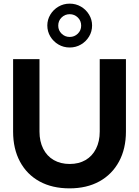

<svg xmlns="http://www.w3.org/2000/svg" viewBox="-20 -1025 765 1055"><path d="M362 10Q267 10 197.5 -28Q128 -66 90 -136.5Q52 -207 52 -302V-700H197V-302Q197 -248 217.5 -207.5Q238 -167 275.5 -145.5Q313 -124 363 -124Q413 -124 450 -145.5Q487 -167 507.5 -207.5Q528 -248 528 -302V-700H672V-302Q672 -208 634 -137.5Q596 -67 526.5 -28.5Q457 10 362 10ZM363 -764Q329 -764 301 -780.5Q273 -797 256.5 -824.5Q240 -852 240 -885Q240 -917 256.5 -944.5Q273 -972 301 -988.5Q329 -1005 363 -1005Q397 -1005 425 -988.5Q453 -972 469.5 -944.5Q486 -917 486 -885Q486 -852 469.5 -824.5Q453 -797 425 -780.5Q397 -764 363 -764ZM363 -822Q389 -822 407.5 -840Q426 -858 426 -884Q426 -911 407.5 -929Q389 -947 363 -947Q337 -947 318.5 -929Q300 -911 300 -884Q300 -858 318.5 -840Q337 -822 363 -822Z"/></svg>

Font: Red Hat Display ExtraBold
Style: Regular
Weight: 800
Designer: Pentagram, MCKL
Foundry: Pentagram, MCKL
Version: Version 1.023